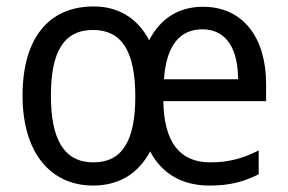

<svg xmlns="http://www.w3.org/2000/svg" viewBox="-20 -566 894 596"><path d="M610 -545C535 -545 478 -509 443 -441C407 -510 347 -546 271 -546C130 -546 50 -446 50 -269C50 -92 137 10 269 10C348 10 409 -26 446 -96C483 -26 546 10 630 10C692 10 735 -1 783 -25V-99C735 -75 692 -62 633 -62C539 -62 489 -123 487 -252H806V-306C806 -447 736 -545 610 -545ZM608 -475C685 -475 719 -411 719 -320H489C496 -423 537 -475 608 -475ZM269 -473C359 -473 400 -405 400 -266C400 -130 360 -62 270 -62C179 -62 138 -133 138 -269C138 -404 177 -473 269 -473Z"/></svg>

Font: Noto Sans Arabic UI SmCn
Style: Regular
Weight: 400
Width: 4
Designer: Monotype Design Team, Nadine Chahine and Nizar Qandah
Foundry: Monotype Imaging Inc.
Version: Version 2.010